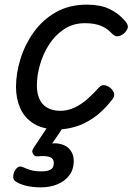

<svg xmlns="http://www.w3.org/2000/svg" viewBox="-20 -539 572 828"><path d="M228 19Q166 19 126 -5.5Q86 -30 67.5 -72Q49 -114 49 -164Q49 -222 68 -284Q87 -346 125 -399.5Q163 -453 220.5 -486Q278 -519 355 -519Q411 -519 450.5 -501Q490 -483 520 -448Q535 -430 530.5 -417.5Q526 -405 514 -394Q501 -384 488 -382.5Q475 -381 461 -396Q442 -417 414.5 -428Q387 -439 346 -439Q295 -439 256 -413Q217 -387 191 -346Q165 -305 152 -258.5Q139 -212 139 -170Q139 -138 149.5 -113.5Q160 -89 182 -75.5Q204 -62 238 -61Q272 -61 301.5 -75Q331 -89 357 -112Q383 -135 406 -161Q419 -175 434.5 -171Q450 -167 460 -156Q471 -145 472.5 -133Q474 -121 461 -106Q423 -58 383.5 -31Q344 -4 305 7.5Q266 19 228 19ZM157 269Q120 269 90.5 261.5Q61 254 44 241Q36 233 37 220.5Q38 208 43 199Q50 186 58.5 181.5Q67 177 77 181Q90 187 109 193.5Q128 200 159 200Q184 200 198 192.5Q212 185 212 165Q212 143 192.5 137.5Q173 132 146 135Q135 136 130.5 133Q126 130 122 124Q118 117 119.5 110.5Q121 104 126 97L199 -13H268L188 105L159 89Q203 75 234 80.5Q265 86 281.5 106Q298 126 298 155Q298 192 278.5 217.5Q259 243 227 256Q195 269 157 269Z"/></svg>

Font: Playwrite CA
Style: Regular
Weight: 400
Designer: Veronika Burian, José Scaglione
Foundry: TypeTogether
Version: Version 1.002